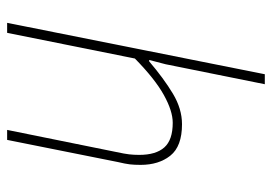

<svg xmlns="http://www.w3.org/2000/svg" viewBox="-132 -630 762 538"><g transform="rotate(90 249.0 -361.0)"><path d="M44 0 188 -722H216L160 -444L148 -398H152Q200 -439 242.5 -464.5Q285 -490 328 -490Q390 -490 416 -457.5Q442 -425 442 -374Q442 -356 440.5 -343.5Q439 -331 434 -310L372 0H344L406 -306Q411 -329 412.5 -342Q414 -355 414 -370Q414 -417 393 -440.5Q372 -464 324 -464Q291 -464 246 -439Q201 -414 144 -358L72 0Z"/></g></svg>

Font: Source Sans 3 ExtraLight
Style: Italic
Weight: 250
Italic angle: -11°
Designer: Paul D. Hunt
Foundry: Adobe
Version: Version 3.046;hotconv 1.0.118;makeotfexe 2.5.65603